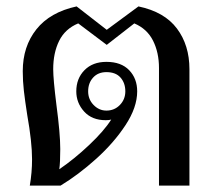

<svg xmlns="http://www.w3.org/2000/svg" viewBox="-20 -579 673 599"><path d="M80 -82Q80 -136 65 -220Q58 -265 54.5 -295.5Q51 -326 51 -357Q51 -434 93.5 -487.5Q136 -541 219 -559L313 -486L412 -559Q493 -542 532 -490Q571 -438 571 -363V0H476V-367Q476 -415 457.5 -452Q439 -489 399 -506L313 -439L224 -506Q183 -489 164.5 -451.5Q146 -414 146 -363Q146 -332 156 -252Q168 -162 168 -114Q168 -72 165 -51Q212 -83 258.5 -127Q305 -171 327 -206Q321 -204 310 -204Q267 -204 242.5 -231Q218 -258 218 -294Q218 -334 243.5 -360Q269 -386 312 -386Q358 -386 383 -360Q408 -334 408 -294Q408 -244 371.5 -188.5Q335 -133 280 -83.5Q225 -34 169 0H73Q80 -41 80 -82ZM371 -294Q371 -320 356 -337Q341 -354 312 -354Q286 -354 270.5 -337Q255 -320 255 -294Q255 -269 272 -251.5Q289 -234 312 -234Q337 -234 354 -251.5Q371 -269 371 -294Z"/></svg>

Font: TavirajRegular
Style: Regular
Weight: 400
Designer: Katatrad Team
Foundry: CadsonDemak
Version: Version 1.001